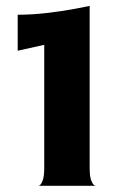

<svg xmlns="http://www.w3.org/2000/svg" viewBox="-20 -630 405 651"><path d="M305 0H110Q110 2 115.5 -2.5Q121 -7 125.5 -20.5Q130 -34 130 -60V-478L40 -458V-580Q90 -580 144 -586.5Q198 -593 236 -600.5Q274 -608 284 -610V-60Q284 -34 288.5 -20.5Q293 -7 299 -2.5Q305 2 305 0Z"/></svg>

Font: Red Rose Bold
Style: Regular
Weight: 700
Designer: jaikishan Patel
Version: Version 1.000